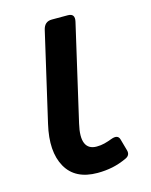

<svg xmlns="http://www.w3.org/2000/svg" viewBox="-109 -772 677 860"><g transform="rotate(-15 229.0 -341.5)"><path d="M78.1 -252.9Q78.1 -252.9 172.9 -663.6Q181.2 -700.2 215.3 -700.2H289.6Q323.7 -700.2 315.4 -663.6L212.9 -218.8Q198.7 -158.2 211.7 -128.4Q224.6 -98.6 262.7 -98.6Q282.2 -98.6 299.3 -103Q316.4 -107.4 334.5 -114.3Q367.2 -126.5 374 -101.6L389.2 -47.4Q396 -23.4 372.6 -12.7Q338.9 2.9 305.7 9.8Q272.5 16.6 236.3 16.6Q132.8 16.6 91.3 -57.1Q49.8 -130.9 78.1 -252.9Z"/></g></svg>

Font: Istok
Style: Bold Italic
Weight: 700
Italic angle: -13°
Designer: Andrey V. Panov
Foundry: Andrey V. Panov
Version: Version 1.0.3